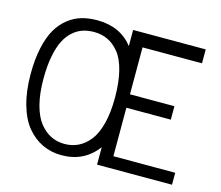

<svg xmlns="http://www.w3.org/2000/svg" viewBox="-96 -792 1057 917"><g transform="rotate(15 432.5 -333.5)"><path d="M101.1 -330.6Q101.1 -257.8 115.2 -203.4Q129.4 -148.9 154.5 -117.2Q179.7 -85.4 210.7 -70.3Q241.7 -55.2 278.3 -55.2Q314.9 -55.2 345.7 -70.1Q376.5 -85 401.4 -116.2Q426.3 -147.5 440.4 -202.1Q454.6 -256.8 454.6 -330.6Q454.6 -407.2 440.4 -462.9Q426.3 -518.6 400.9 -549.3Q375.5 -580.1 345 -594.2Q314.5 -608.4 277.3 -608.4Q248 -608.4 222.9 -600.3Q197.8 -592.3 174.8 -572.5Q151.9 -552.7 136 -521.7Q120.1 -490.7 110.6 -442.1Q101.1 -393.6 101.1 -330.6ZM454.6 -86.4Q390.1 0.5 278.3 0.5Q227.5 0.5 184.3 -19.5Q141.1 -39.6 107.7 -79.3Q74.2 -119.1 55.2 -185.1Q36.1 -251 36.1 -336.4Q36.1 -409.7 48.6 -466.6Q61 -523.4 82.8 -560.8Q104.5 -598.1 135.5 -622.3Q166.5 -646.5 201.4 -656.5Q236.3 -666.5 277.8 -666.5Q392.1 -666.5 454.6 -586.4V-666H813.5V-597.2H519.5V-365.2H739.3V-298.8H519.5V-59.1H825.2V0H511.7H454.6Z"/></g></svg>

Font: LaylaThuluth
Style: Regular
Weight: 400
Version: Version 2.0